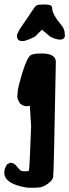

<svg xmlns="http://www.w3.org/2000/svg" viewBox="-43 -665 318 880"><path d="M149.4 -528.8 127 -506.8Q123 -498 91.8 -485.4Q71.3 -476.6 59.6 -476.6Q34.7 -476.6 34.7 -501.5Q34.7 -513.7 62.5 -553.5Q90.3 -593.3 103.8 -614.7Q117.2 -636.2 125.2 -640.4Q133.3 -644.5 156.2 -644.5Q179.2 -644.5 187.7 -641.1Q196.3 -637.7 196.3 -625.7Q196.3 -613.8 207 -593.8Q217.8 -573.7 233.9 -555.4Q250 -537.1 252.9 -519.5Q254.4 -509.8 254.4 -503.4Q254.4 -497.1 252.9 -494.1Q247.6 -483.4 232.4 -483.4Q215.8 -483.4 188.5 -496.1ZM147.5 -419.9Q212.9 -419.9 212.9 -381.3Q212.9 -380.9 212.9 -380.4Q203.6 136.2 200.7 147Q195.3 168 161.1 186.5Q145.5 195.3 118.2 195.3H89.8Q71.3 195.3 38.1 185.1Q-23.4 166 -23.4 127V125Q-23.4 107.9 -11.7 90.3L-10.7 87.9L4.4 81.1H5.9Q11.2 81.1 18.6 84Q25.9 86.9 36.9 100.8Q47.9 114.7 53.2 117.4Q58.6 120.1 71.5 120.1Q84.5 120.1 88.9 118.2Q92.3 104.5 94.7 37.6L99.6 -85.9L93.8 -180.2L80.6 -178.2H80.1Q79.6 -178.2 79.1 -178.2Q62 -178.2 48.3 -191.4L38.6 -209.5Q37.1 -214.4 37.1 -219.7L36.1 -221.2L39.1 -253.9Q43 -276.9 57.6 -325.7Q81.5 -404.3 99.1 -413.1Q112.8 -419.9 147.5 -419.9Z"/></svg>

Font: Drukaatie burti
Style: Demi
Weight: 600
Version: Version 0.14